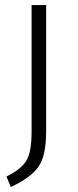

<svg xmlns="http://www.w3.org/2000/svg" viewBox="-20 -543 310 766"><path d="M164.1 -522.9V-19Q164.1 80.1 132.6 123.5Q101.1 167 22.9 203.1L5.9 161.1Q63 133.3 84.5 99.1Q106 64.9 106 -17.1V-522.9Z"/></svg>

Font: FiraSans-Light
Style: Regular
Weight: 300
Designer: Carrois Corporate & Edenspiekermann AG
Foundry: Carrois Corporate GbR & Edenspiekermann AG
Version: Version 3.106;PS 003.106;hotconv 1.0.70;makeotf.lib2.5.58329